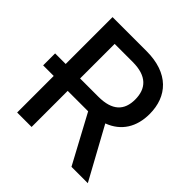

<svg xmlns="http://www.w3.org/2000/svg" viewBox="-189 -881 1035 1035"><g transform="rotate(45 328.5 -363.5)"><path d="M90.9 0H201V-275.2H350.1H356.9L505 0H629.6L468.4 -294.4C557.5 -327.4 601.9 -401.6 601.9 -499.3C601.9 -633.2 518.8 -727.3 350.1 -727.3H90.9V-370H10.3V-278.8H90.9ZM201 -369.7V-633.2H338.8C446.7 -633.2 491.5 -581.7 491.5 -499.3C491.5 -417.3 446.7 -369.7 339.8 -369.7Z"/></g></svg>

Font: Magic Ui Pro Medium
Style: Regular
Weight: 500
Designer: Stefan Endress, Andreas Faust
Version: Version 1.000;FEAKit 1.0